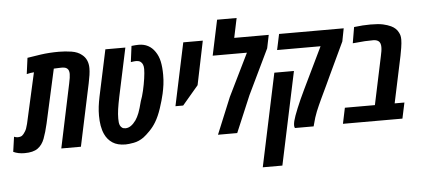

<svg xmlns="http://www.w3.org/2000/svg" viewBox="-92 -896 2790 1272"><g transform="rotate(-5 1303.0 -260.0)"><path d="M43 9.8Q0 9.8 -31.7 -5.4L-17.6 -104.5Q-3.9 -99.1 6.8 -99.1Q26.4 -99.6 36.1 -106.9Q45.9 -114.3 56.6 -131.8Q62 -140.1 66.2 -150.6Q70.3 -161.1 75.7 -182.6L150.9 -518.6Q139.2 -517.6 127 -515.9Q114.7 -514.2 102.5 -510.7L116.7 -617.7Q150.4 -623.5 206.5 -631.6Q262.7 -639.6 327.1 -639.6Q369.1 -639.6 410.9 -633.1Q452.6 -626.5 478.5 -605Q519.5 -573.7 519.5 -513.2Q519.5 -493.7 515.9 -468.5Q512.2 -443.4 506.3 -415.5L418 0H287.6L377.4 -425.8Q386.2 -465.8 386.2 -486.8Q386.2 -512.2 373.5 -522.9Q366.7 -528.8 357.9 -531Q349.1 -533.2 341.8 -533.2Q336.4 -533.2 319.1 -532.7Q301.8 -532.2 284.2 -531.2L204.6 -172.4Q191.4 -114.7 176 -74Q160.6 -33.2 130.4 -11.7Q100.1 9.8 43 9.8Z M714.4 10.7Q661.1 10.7 627.9 -11.2Q594.7 -33.2 577.6 -70.8Q565.9 -96.2 560.5 -127.7Q555.2 -159.2 555.2 -194.8Q555.2 -225.1 558.8 -255.1Q562.5 -285.2 569.8 -320.3L635.7 -628.9H768.6L700.7 -310.5Q690.4 -261.2 685.5 -227.1Q680.7 -192.9 680.7 -164.1Q680.7 -151.4 681.9 -139.4Q683.1 -127.4 687.5 -118.2Q692.4 -108.4 700.7 -102.3Q709 -96.2 723.6 -96.2Q759.3 -96.2 792.5 -142.1Q806.2 -162.1 816.7 -189.2Q827.1 -216.3 839.8 -266.6Q850.6 -293.9 859.9 -334Q869.1 -374 874.8 -413.1Q880.4 -452.1 880.4 -476.6Q880.4 -510.7 861.8 -524.9Q855.5 -529.8 847.7 -531.7Q839.8 -533.7 833 -533.7Q826.2 -533.7 817.4 -532.7Q808.6 -531.7 796.4 -529.8L810.1 -636.2Q823.2 -637.7 835.9 -638.7Q848.6 -639.6 857.9 -639.6Q927.7 -639.6 966.3 -582.5Q986.3 -553.7 994.4 -515.6Q1002.4 -477.5 1002.4 -427.2Q1002.4 -392.1 998.5 -362.8Q994.6 -333.5 987.8 -302.7Q978 -259.3 960.7 -207.3Q943.4 -155.3 921.9 -119.6Q904.3 -89.8 879.4 -64.2Q854.5 -38.6 835.4 -24.4Q803.7 -2 769 4.4Q734.4 10.7 714.4 10.7Z M1065.4 -212.9 1153.8 -629.9H1283.7L1223.6 -338.9L1116.7 -212.9Z M1329.6 0 1429.7 -242.7 1567.9 -524.9H1340.3L1390.1 -759.8H1520L1492.7 -629.9H1722.2L1704.1 -542L1560.1 -242.7L1457.5 0Z M1841.3 0Q1840.3 -2.4 1838.6 -7.3Q1836.9 -12.2 1837.4 -21.5Q1837.4 -25.9 1838.4 -32.2Q1839.4 -38.6 1841.3 -46.9Q1848.6 -75.7 1870.4 -128.9Q1892.1 -182.1 1925.3 -251L2057.6 -524.9H1768.6L1791 -629.9H2220.7L2204.1 -543.9L2102.1 -327.6Q2087.9 -296.9 2073 -264.9Q2058.1 -232.9 2031.2 -176.8Q2010.3 -132.3 1995.6 -96.4Q1981 -60.5 1968.8 -11.7L1965.8 0ZM1606.4 240.7 1737.3 -377H1867.7L1736.8 240.7Z M2160.6 0 2182.6 -105H2382.3L2450.2 -425.8Q2454.1 -442.9 2456.3 -457.3Q2458.5 -471.7 2458.5 -484.4Q2458.5 -510.3 2445.8 -522.5Q2438.5 -528.8 2429 -531.5Q2419.4 -534.2 2410.2 -534.2Q2378.4 -534.2 2352.5 -532.7Q2326.7 -531.2 2290 -527.3L2272 -525.9L2290 -632.3Q2320.3 -636.2 2347.7 -637.9Q2375 -639.6 2399.4 -639.6Q2452.6 -639.6 2482.7 -632.8Q2512.7 -626 2534.7 -615.7Q2569.8 -599.1 2584 -568.4Q2589.4 -558.1 2591.8 -547.4Q2594.2 -536.6 2594.2 -522Q2594.2 -500.5 2589.1 -468.3Q2584 -436 2579.6 -415.5L2513.7 -105H2578.6L2556.2 0Z"/></g></svg>

Font: Open Sans Condensed
Style: Bold Italic
Weight: 700
Width: 3
Italic angle: -12°
Designer: Monotype Design Team
Foundry: Monotype Imaging Inc.
Version: Version 3.003; ttfautohint (v1.8.4)